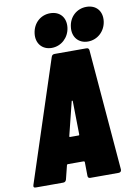

<svg xmlns="http://www.w3.org/2000/svg" viewBox="-116 -986 733 1048"><g transform="rotate(-10 250.5 -461.5)"><path d="M214 -735C267 -735 310 -775 317 -829C324 -885 291 -923 237 -923C184 -923 142 -885 135 -829C128 -775 161 -735 214 -735ZM415 -735C468 -735 511 -775 518 -829C525 -885 492 -923 438 -923C385 -923 342 -885 336 -829C329 -775 362 -735 415 -735ZM298 0H454C464 0 470 -5 470 -16L414 -687C413 -696 408 -700 399 -700H223C214 -700 208 -696 205 -687L-15 -16C-19 -5 -15 0 -5 0H147C156 0 162 -4 165 -14L184 -90C184 -93 187 -95 190 -95H277C280 -95 283 -93 283 -90L284 -14C284 -4 289 0 298 0ZM224 -244 270 -429C270 -433 275 -434 276 -429L279 -244C279 -241 278 -239 275 -239H227C224 -239 224 -241 224 -244Z"/></g></svg>

Font: Barlow Condensed Black
Style: Italic
Weight: 900
Width: 3
Italic angle: -7°
Designer: Jeremy Tribby
Foundry: Tribby Type
Version: Version 1.422;hotconv 1.0.109;makeotfexe 2.5.65596